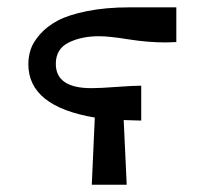

<svg xmlns="http://www.w3.org/2000/svg" viewBox="-20 -509 565 529"><path d="M58.1 -332Q58.1 -353 64.5 -372.6Q70.8 -392.1 89.8 -414.1Q108.9 -436 138.4 -451.9Q168 -467.8 219.5 -478.3Q271 -488.8 337.9 -488.8H465.8V-393.1Q460.9 -393.1 451.4 -392.6Q441.9 -392.1 437 -392.1Q387.2 -392.1 334 -400.6Q280.8 -409.2 252.9 -409.2Q204.1 -409.2 168.9 -391.6Q133.8 -374 133.8 -333Q133.8 -266.1 231.9 -266.1Q255.9 -266.1 301 -269.5Q346.2 -272.9 369.1 -272.9V-176.8L320.8 -178.2L329.1 0H232.9L241.2 -185.1Q58.1 -215.8 58.1 -332Z"/></svg>

Font: CMU Bright
Style: SemiBold
Weight: 600
Version: Version 0.7.0